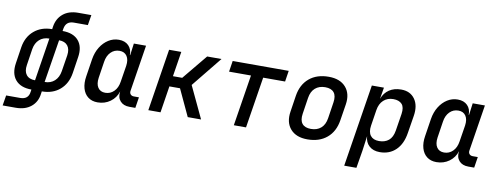

<svg xmlns="http://www.w3.org/2000/svg" viewBox="-83 -1112 4353 1674"><g transform="rotate(10 2093.5 -275.0)"><path d="M207 20 210 0Q114 0 68 -54.5Q22 -109 37 -204L59 -348Q74 -442 138 -496Q202 -550 297 -550L300 -572Q311 -645 362 -687.5Q413 -730 496 -730H612L597 -639H473Q403 -639 392 -570L389 -550Q485 -550 531 -496Q577 -442 562 -348L540 -204Q525 -109 461.5 -54.5Q398 0 302 0L299 21Q290 95 238 137.5Q186 180 103 180H-13L2 89H126Q199 89 207 20ZM227 -85 287 -465Q234 -465 199.5 -434Q165 -403 156 -348L134 -204Q125 -148 149.5 -116.5Q174 -85 227 -85ZM312 -85Q365 -85 399.5 -116.5Q434 -148 443 -204L466 -348Q474 -403 449.5 -434Q425 -465 373 -465Z M796 10Q746 10 712 -16Q678 -42 664.5 -89Q651 -136 661 -197L685 -352Q695 -414 724 -460.5Q753 -507 795 -533.5Q837 -560 887 -560Q941 -560 972.5 -528.5Q1004 -497 1003 -445H1006L1020 -550H1128L1063 -139Q1060 -120 1070.5 -108Q1081 -96 1100 -96H1145L1130 0H1078Q1024 0 995.5 -32.5Q967 -65 975 -117V-118Q957 -60 908.5 -25Q860 10 796 10ZM848 -84Q893 -84 925 -116Q957 -148 965 -203L988 -347Q996 -402 974.5 -434Q953 -466 909 -466Q863 -466 831.5 -434Q800 -402 792 -347L770 -203Q762 -148 783 -116Q804 -84 848 -84Z M1245 0 1332 -550H1440L1405 -329H1487L1669 -550H1796L1579 -282L1712 0H1594L1484 -236H1390L1353 0Z M2002 0 2074 -453H1880L1895 -550H2391L2376 -453H2182L2110 0Z M2654 10Q2554 10 2503.5 -48Q2453 -106 2468 -203L2490 -347Q2506 -448 2572.5 -504Q2639 -560 2745 -560Q2845 -560 2896 -502Q2947 -444 2932 -348L2909 -203Q2893 -102 2826 -46Q2759 10 2654 10ZM2669 -85Q2723 -85 2757.5 -115Q2792 -145 2801 -203L2823 -347Q2832 -405 2808 -435Q2784 -465 2730 -465Q2676 -465 2641.5 -435Q2607 -405 2598 -347L2576 -203Q2567 -145 2591 -115Q2615 -85 2669 -85Z M3011 180 3127 -550H3234L3217 -448Q3237 -502 3280.5 -531Q3324 -560 3386 -560Q3466 -560 3507 -503Q3548 -446 3533 -353L3508 -198Q3493 -99 3437 -44.5Q3381 10 3295 10Q3236 10 3201 -22Q3166 -54 3163 -108L3145 23L3119 180ZM3272 -84Q3324 -84 3357.5 -111.5Q3391 -139 3401 -200L3425 -351Q3434 -411 3409 -438.5Q3384 -466 3332 -466Q3281 -466 3246.5 -434.5Q3212 -403 3203 -346L3181 -205Q3172 -147 3196 -115.5Q3220 -84 3272 -84Z M3796 10Q3746 10 3712 -16Q3678 -42 3664.5 -89Q3651 -136 3661 -197L3685 -352Q3695 -414 3724 -460.5Q3753 -507 3795 -533.5Q3837 -560 3887 -560Q3941 -560 3972.5 -528.5Q4004 -497 4003 -445H4006L4020 -550H4128L4063 -139Q4060 -120 4070.5 -108Q4081 -96 4100 -96H4145L4130 0H4078Q4024 0 3995.5 -32.5Q3967 -65 3975 -117V-118Q3957 -60 3908.5 -25Q3860 10 3796 10ZM3848 -84Q3893 -84 3925 -116Q3957 -148 3965 -203L3988 -347Q3996 -402 3974.5 -434Q3953 -466 3909 -466Q3863 -466 3831.5 -434Q3800 -402 3792 -347L3770 -203Q3762 -148 3783 -116Q3804 -84 3848 -84Z"/></g></svg>

Font: JetBrains Mono NL SemiBold
Style: Italic
Weight: 600
Italic angle: -9°
Monospace: yes
Designer: Philipp Nurullin, Konstantin Bulenkov
Foundry: JetBrains
Version: Version 2.305; ttfautohint (v1.8.4.7-5d5b)